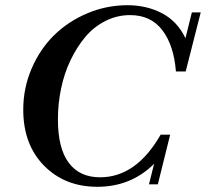

<svg xmlns="http://www.w3.org/2000/svg" viewBox="-20 -698 783 730"><path d="M350.1 12.2Q226.6 12.2 147.5 -68.1Q68.4 -148.4 68.4 -281.2Q68.4 -363.3 100.3 -437.5Q132.3 -511.7 185.8 -564.2Q239.3 -616.7 312.3 -647.5Q385.3 -678.2 464.4 -678.2Q537.6 -678.2 595.9 -647.7Q654.3 -617.2 685.1 -552.7L709.5 -650.9H743.2L686 -426.3H648.9Q641.1 -525.4 597.4 -583Q553.7 -640.6 474.6 -640.6Q425.3 -640.6 381.1 -618.4Q336.9 -596.2 304.4 -557.6Q272 -519 248 -468.8Q224.1 -418.5 212.2 -361.1Q200.2 -303.7 200.2 -244.6Q200.2 -133.8 241.5 -78.9Q282.7 -23.9 360.4 -23.9Q498 -23.9 590.8 -186H627L580.1 2.9H546.4L565.9 -75.2Q478 12.2 350.1 12.2Z"/></svg>

Font: Elstob 10pt SemiBold
Style: Italic
Weight: 600
Italic angle: -20°
Designer: Peter S. Baker
Version: Version 1.015